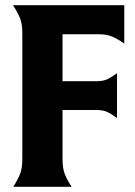

<svg xmlns="http://www.w3.org/2000/svg" viewBox="-20 -720 522 740"><path d="M31 0Q48 -26 57 -48.5Q66 -71 66 -106V-594Q66 -629 56.5 -651.5Q47 -674 30 -700H459V-552Q435 -569 413.5 -578.5Q392 -588 360 -588H221V-407H352Q378 -407 394.5 -415Q411 -423 431 -438V-265Q411 -280 394.5 -288Q378 -296 352 -296H221V-106Q221 -71 230 -48.5Q239 -26 256 0Z"/></svg>

Font: LT Museum
Style: Bold
Weight: 700
Designer: Daniel Lyons
Foundry: LyonsType
Version: Version 1.010